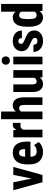

<svg xmlns="http://www.w3.org/2000/svg" viewBox="1320 -2110 800 3479"><g transform="rotate(-90 1719.5 -370.0)"><path d="M223.6 -195.3 290.5 -528.3H434.6L289.6 0H157.7L12.2 -528.3H156.7Z M706.5 9.8Q600.1 9.8 540.5 -53.7Q481 -117.2 481 -235.4V-277.3Q481 -402.3 535.6 -470.2Q590.3 -538.1 692.4 -538.1Q792 -538.1 842.3 -474.4Q892.6 -410.6 893.6 -285.6V-217.8H618.7Q621.6 -159.2 644.5 -132.1Q667.5 -105 715.3 -105Q784.7 -105 831.1 -152.3L885.3 -68.8Q859.9 -33.7 811.5 -12Q763.2 9.8 706.5 9.8ZM619.6 -314.5H757.8V-327.1Q756.8 -374.5 742.2 -398.9Q727.5 -423.3 691.4 -423.3Q655.3 -423.3 638.9 -397.5Q622.6 -371.6 619.6 -314.5Z M1232.4 -395 1186.5 -398.9Q1129.9 -398.9 1109.9 -349.1V0H971.2V-528.3H1101.6L1105.5 -471.2Q1138.2 -538.1 1195.8 -538.1Q1219.2 -538.1 1233.9 -531.7Z M1438 -481.9Q1482.9 -538.1 1548.3 -538.1Q1620.6 -538.1 1658.2 -487.3Q1695.8 -436.5 1696.3 -335.9V0H1557.6V-334.5Q1557.6 -380.9 1543.2 -401.6Q1528.8 -422.4 1496.6 -422.4Q1459 -422.4 1438 -387.7V0H1299.8V-750H1438Z M2055.2 -48.3Q2012.2 9.8 1939.9 9.8Q1867.2 9.8 1829.6 -40.3Q1792 -90.3 1792 -186V-528.3H1930.2V-182.6Q1931.2 -105.5 1981.4 -105.5Q2028.8 -105.5 2049.8 -146.5V-528.3H2189V0H2059.1Z M2432.6 0H2293.9V-528.3H2432.6ZM2287.6 -665Q2287.6 -697.3 2308.1 -717.8Q2328.6 -738.3 2362.8 -738.3Q2397 -738.3 2417.5 -717.8Q2438 -697.3 2438 -665Q2438 -633.3 2417.7 -612.3Q2397.5 -591.3 2362.8 -591.3Q2328.1 -591.3 2307.9 -612.3Q2287.6 -633.3 2287.6 -665Z M2773.4 -141.6Q2773.4 -159.2 2756.6 -174.1Q2739.7 -189 2681.6 -214.4Q2596.2 -249 2564.2 -286.1Q2532.2 -323.2 2532.2 -378.4Q2532.2 -447.8 2582.3 -492.9Q2632.3 -538.1 2714.8 -538.1Q2801.8 -538.1 2854 -493.2Q2906.2 -448.2 2906.2 -372.6H2768.1Q2768.1 -437 2714.4 -437Q2692.4 -437 2678.2 -423.3Q2664.1 -409.7 2664.1 -385.3Q2664.1 -367.7 2679.7 -354.2Q2695.3 -340.8 2753.4 -315.9Q2837.9 -284.7 2872.8 -246.3Q2907.7 -208 2907.7 -147Q2907.7 -76.2 2854.5 -33.2Q2801.3 9.8 2714.8 9.8Q2656.7 9.8 2612.3 -12.9Q2567.9 -35.6 2542.7 -76.2Q2517.6 -116.7 2517.6 -163.6H2648.9Q2649.9 -127.4 2665.8 -109.4Q2681.6 -91.3 2717.8 -91.3Q2773.4 -91.3 2773.4 -141.6Z M2975.1 -280.3Q2975.1 -410.2 3019 -474.1Q3063 -538.1 3147 -538.1Q3208 -538.1 3248.5 -485.4V-750H3387.7V0H3262.2L3255.9 -53.7Q3213.4 9.8 3146.5 9.8Q3063.5 9.8 3019.8 -53.7Q2976.1 -117.2 2975.1 -240.2ZM3113.8 -245.6Q3113.8 -167.5 3130.4 -136.5Q3147 -105.5 3186.5 -105.5Q3227.5 -105.5 3248.5 -142.1V-383.3Q3228 -422.4 3187 -422.4Q3148.9 -422.4 3131.3 -391.6Q3113.8 -360.8 3113.8 -282.2Z"/></g></svg>

Font: TypoPRO Roboto
Style: Bold
Weight: 700
Designer: Google
Version: Version 2.136; 2016